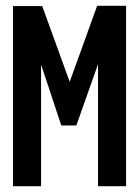

<svg xmlns="http://www.w3.org/2000/svg" viewBox="-20 -644 478 664"><path d="M25 0V-623H126L221 -361L316 -624H416V0H319V-422L244 -210H192L122 -421V0Z"/></svg>

Font: Inconsolata SemiCondensed ExtraBold
Style: Regular
Weight: 800
Width: 4
Monospace: yes
Designer: Raph Levien, Cyreal, Brenton Simpson
Foundry: Raph Levien, Cyreal, Google
Version: Version 3.100; ttfautohint (v1.8.4.7-5d5b)